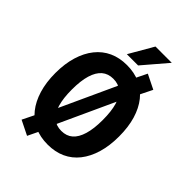

<svg xmlns="http://www.w3.org/2000/svg" viewBox="-281 -1054 1242 1242"><g transform="rotate(45 340.5 -433.0)"><path d="M341 11Q272 11 218.5 -13.5Q165 -38 127.5 -85Q90 -132 69.5 -199.5Q49 -267 49 -352Q49 -437 69.5 -504.5Q90 -572 128 -619.5Q166 -667 219.5 -691.5Q273 -716 341 -716Q409 -716 462.5 -691.5Q516 -667 553.5 -620Q591 -573 611 -506Q631 -439 631 -353Q631 -268 611 -200.5Q591 -133 553.5 -85.5Q516 -38 462.5 -13.5Q409 11 341 11ZM341 -114Q388 -114 418.5 -140.5Q449 -167 465 -220.5Q481 -274 481 -353Q481 -433 465.5 -486Q450 -539 419 -565Q388 -591 341 -591Q294 -591 263 -564.5Q232 -538 216 -485Q200 -432 200 -352Q200 -273 215.5 -220Q231 -167 262.5 -140.5Q294 -114 341 -114ZM207 65 108 16 166 -102 205 -169 402 -598 418 -656 475 -772 574 -723 516 -606 478 -539 281 -110 263 -51ZM290 -765 386 -931H535L393 -765Z"/></g></svg>

Font: Nunito Sans 10pt Condensed ExtraBold
Style: Regular
Weight: 800
Width: 3
Designer: Vernon Adams
Foundry: Vernon Adams
Version: Version 3.101;gftools[0.9.27]